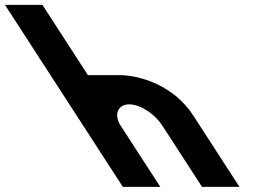

<svg xmlns="http://www.w3.org/2000/svg" viewBox="-420 -752 1057 771"><path d="M73.4 -1.5H223.8L64.1 -248C36.1 -291.3 53.3 -333 98.3 -333C146.8 -333 203.5 -291.3 231.6 -248L391.3 -1.5H541.7L355.6 -288.8C276.9 -410.3 139.7 -450.3 59.8 -450.3H-66.9L-249.7 -732.5H-400.1Z"/></svg>

Font: Hussar
Style: BdOpOblSeven
Weight: 700
Foundry: Cannot Into Space Fonts
Version: Version 2.00